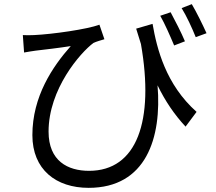

<svg xmlns="http://www.w3.org/2000/svg" viewBox="-20 -839 1040 925"><path d="M802 -780 752 -763C774 -725 800 -665 819 -620L871 -640C854 -681 822 -743 802 -780ZM904 -819 855 -800C878 -763 905 -705 923 -660L975 -679C956 -721 926 -782 904 -819ZM90 -670 96 -586C116 -590 133 -592 152 -595C188 -599 271 -609 321 -617C233 -518 136 -374 136 -188C136 -22 250 66 407 66C684 66 760 -175 739 -428C776 -352 820 -287 874 -229L927 -300C779 -432 736 -603 715 -724L636 -701L659 -627C724 -256 640 -16 409 -16C307 -16 214 -63 214 -205C214 -410 367 -585 430 -632C444 -639 470 -646 483 -650L459 -720C401 -698 232 -674 144 -670C125 -669 105 -669 90 -670Z"/></svg>

Font: Noto Sans HK
Style: Regular
Weight: 400
Designer: Ryoko NISHIZUKA 西塚涼子 (kana, bopomofo & ideographs); Paul D. Hunt (Latin, Greek & Cyrillic); Sandoll Communications 산돌커뮤니
Foundry: Adobe
Version: Version 2.004;hotconv 1.0.118;makeotfexe 2.5.65603